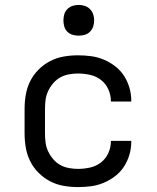

<svg xmlns="http://www.w3.org/2000/svg" viewBox="-20 -753 640 781"><path d="M297 8Q268 8 239 3Q210 -2 184 -15.5Q158 -29 137 -50Q116 -71 103 -97Q90 -123 85 -152Q80 -181 80 -210V-310Q80 -339 85 -368Q90 -397 103 -423Q116 -449 137 -470Q158 -491 184 -504.5Q210 -518 239 -523Q268 -528 297 -528Q324 -528 350.5 -524.5Q377 -521 402 -510.5Q427 -500 448.5 -483.5Q470 -467 484.5 -444.5Q499 -422 506.5 -396Q514 -370 514 -343V-340H431V-342Q431 -367 420.5 -390Q410 -413 390.5 -428Q371 -443 346.5 -448.5Q322 -454 297 -454Q279 -454 260 -450.5Q241 -447 225 -438Q209 -429 196.5 -414.5Q184 -400 176 -383Q168 -366 165.5 -347.5Q163 -329 163 -310V-210Q163 -191 165.5 -172.5Q168 -154 176 -137Q184 -120 196.5 -105.5Q209 -91 225 -82Q241 -73 260 -69.5Q279 -66 297 -66Q322 -66 346.5 -71.5Q371 -77 390.5 -92Q410 -107 420.5 -130Q431 -153 431 -178V-180H514V-177Q514 -150 506.5 -124Q499 -98 484.5 -75.5Q470 -53 448.5 -36.5Q427 -20 402 -9.5Q377 1 350.5 4.5Q324 8 297 8ZM300 -608Q287 -608 275 -611.5Q263 -615 254 -624Q245 -633 241.5 -645Q238 -657 238 -670Q238 -683 241.5 -695Q245 -707 254 -716Q263 -725 275 -729Q287 -733 300 -733Q313 -733 325 -729Q337 -725 346 -716Q355 -707 359 -695Q363 -683 363 -670Q363 -657 359 -645Q355 -633 346 -624Q337 -615 325 -611.5Q313 -608 300 -608Z"/></svg>

Font: Iosevka Extended
Style: Regular
Weight: 400
Width: 7
Monospace: yes
Designer: Belleve Invis
Foundry: Belleve Invis
Version: Version 32.5.0; ttfautohint (v1.8.4)